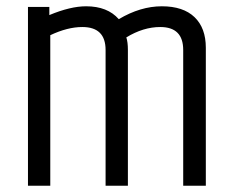

<svg xmlns="http://www.w3.org/2000/svg" viewBox="-20 -591 739 611"><path d="M358 -530Q427 -571 495 -571Q563 -571 599 -536.5Q635 -502 635 -439V0H563V-432Q563 -505 490 -505Q436 -505 382 -472Q387 -457 387 -432V0H316V-432Q316 -505 242 -505Q195 -505 140 -479V0H69V-569H137V-543Q204 -571 254 -571Q322 -571 358 -530Z"/></svg>

Font: Khand
Style: Regular
Weight: 400
Designer: Devanagari: Sanchit Sawaria, Jyotish Sonowal; Latin: Satya Rajpurohit
Foundry: Indian Type Foundry
Version: Version 1.101;PS 1.0;hotconv 1.0.78;makeotf.lib2.5.61930; tt